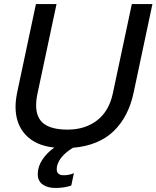

<svg xmlns="http://www.w3.org/2000/svg" viewBox="-20 -719 775 951"><path d="M735 -699 642 -261Q617 -141 543 -69.5Q469 2 341 13Q306 35 287 57.5Q268 80 262 106Q261 111 261 119Q261 149 296 149Q321 149 346 139L333 200Q299 212 254 212Q215 212 191 194.5Q167 177 167 144Q167 106 190 71.5Q213 37 249 12Q156 2 106.5 -51.5Q57 -105 57 -190Q57 -221 65 -261L158 -699H260L166 -257Q159 -226 159 -197Q159 -135 197.5 -106Q236 -77 315 -77Q401 -77 460.5 -122.5Q520 -168 539 -257L633 -699Z"/></svg>

Font: Prompt
Style: Italic
Weight: 400
Italic angle: -12°
Designer: Katatrad Team
Foundry: CadsonDemak
Version: Version 1.001